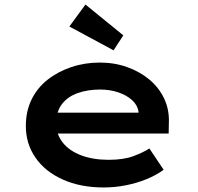

<svg xmlns="http://www.w3.org/2000/svg" viewBox="-20 -817 874 847"><path d="M437 10Q335 10 257 -25Q179 -60 136.5 -121.5Q94 -183 94 -261Q94 -326 119 -377.5Q144 -429 189.5 -465Q235 -501 294.5 -521Q354 -541 420 -541Q485 -541 541 -521Q597 -501 639 -466Q681 -431 704 -382.5Q727 -334 725 -277L724 -228H198L175 -320H607L591 -302V-324Q587 -353 563 -375Q539 -397 502 -409.5Q465 -422 422 -422Q367 -422 323 -406.5Q279 -391 253.5 -358Q228 -325 228 -272Q228 -225 256.5 -188.5Q285 -152 337.5 -132Q390 -112 459 -112Q525 -112 568 -128Q611 -144 639 -162L702 -68Q669 -44 626 -26.5Q583 -9 535 0.5Q487 10 437 10ZM481 -595 286 -700 357 -797 524 -661Z"/></svg>

Font: Lexend Peta SemiBold
Style: Regular
Weight: 600
Designer: Bonnie Shaver-Troup, Thomas Jockin
Foundry: Lexend
Version: Version 1.007